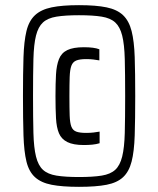

<svg xmlns="http://www.w3.org/2000/svg" viewBox="-20 -716 614 744"><path d="M286 8Q221 8 180 0Q139 -8 115.5 -29.5Q92 -51 82.5 -90Q73 -129 71 -191.5Q69 -254 69 -344Q69 -432 71 -494Q73 -556 82.5 -595.5Q92 -635 115.5 -657Q139 -679 180 -687.5Q221 -696 286 -696Q352 -696 393 -687.5Q434 -679 457 -657Q480 -635 490 -595.5Q500 -556 502 -494.5Q504 -433 504 -344Q504 -254 502 -191.5Q500 -129 490 -90Q480 -51 457 -29.5Q434 -8 393 0Q352 8 286 8ZM305 -154Q264 -154 241 -165.5Q218 -177 208.5 -199.5Q199 -222 197 -258Q195 -294 195 -343Q195 -392 197 -427.5Q199 -463 208.5 -487Q218 -511 241 -522Q264 -533 305 -533Q325 -533 340 -531Q355 -529 365 -525V-482Q354 -484 341.5 -485.5Q329 -487 314 -487Q289 -487 275.5 -481.5Q262 -476 256.5 -461Q251 -446 250 -417.5Q249 -389 249 -343Q249 -296 250 -268Q251 -240 256.5 -225.5Q262 -211 275.5 -206Q289 -201 314 -201Q329 -201 342 -202.5Q355 -204 366 -206V-161Q353 -157 337.5 -155.5Q322 -154 305 -154ZM286 -30Q340 -30 374 -35.5Q408 -41 426.5 -58Q445 -75 453.5 -109.5Q462 -144 463.5 -201Q465 -258 465 -344Q465 -430 463.5 -487Q462 -544 453.5 -578Q445 -612 426.5 -629Q408 -646 374 -651.5Q340 -657 286 -657Q233 -657 199 -651.5Q165 -646 146.5 -629Q128 -612 119.5 -578Q111 -544 109.5 -487Q108 -430 108 -344Q108 -258 109.5 -201Q111 -144 119.5 -109.5Q128 -75 146.5 -58Q165 -41 199 -35.5Q233 -30 286 -30Z"/></svg>

Font: Saira Condensed Medium
Style: Regular
Weight: 500
Width: 3
Designer: Hector Gatti with collaboration of the Omnibus-Type team
Foundry: Omnibus-Type
Version: Version 1.101